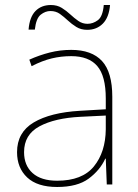

<svg xmlns="http://www.w3.org/2000/svg" viewBox="-20 -736 551 766"><path d="M264 -537Q346 -537 387 -492.5Q428 -448 428 -350V0H406L402 -103H400Q379 -57 334 -23.5Q289 10 208 10Q129 10 88.5 -28Q48 -66 48 -129Q48 -208 114.5 -247.5Q181 -287 299 -294L402 -300V-343Q402 -433 368 -472.5Q334 -512 264 -512Q224 -512 186.5 -503Q149 -494 106 -472L97 -498Q137 -516 178.5 -526.5Q220 -537 264 -537ZM301 -270Q199 -265 137.5 -232Q76 -199 76 -129Q76 -76 110 -45.5Q144 -15 208 -15Q308 -15 354.5 -72Q401 -129 402 -220V-275ZM94 -618Q98 -668 121.5 -692Q145 -716 183 -716Q208 -716 226.5 -704.5Q245 -693 260.5 -678.5Q276 -664 292.5 -652.5Q309 -641 329 -641Q351 -641 370.5 -655.5Q390 -670 394 -716H419Q415 -667 390.5 -642Q366 -617 328 -617Q303 -617 284.5 -628.5Q266 -640 250.5 -654.5Q235 -669 219 -680.5Q203 -692 181 -692Q161 -692 142.5 -677.5Q124 -663 119 -618Z"/></svg>

Font: Noto Sans Sinhala UI Thin
Style: Regular
Weight: 100
Designer: Jelle Bosma - Monotype Design Team
Foundry: Monotype Imaging Inc.
Version: Version 2.006; ttfautohint (v1.8.4.7-5d5b)